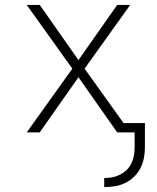

<svg xmlns="http://www.w3.org/2000/svg" viewBox="-20 -540 640 783"><path d="M405 223V186Q422 186 438 183Q454 180 469 172.5Q484 165 496 153.5Q508 142 515.5 127Q523 112 526 95.5Q529 79 529 62V0H458L300 -225L142 0H89L275 -260L89 -520H142L300 -295L458 -520H511L325 -260L484 -38H571V62Q571 84 566.5 106Q562 128 552 147Q542 166 526 181.5Q510 197 490 206.5Q470 216 448.5 219.5Q427 223 405 223Z"/></svg>

Font: Iosevka Extralight Extended
Style: Regular
Weight: 200
Width: 7
Monospace: yes
Designer: Belleve Invis
Foundry: Belleve Invis
Version: Version 32.5.0; ttfautohint (v1.8.4)